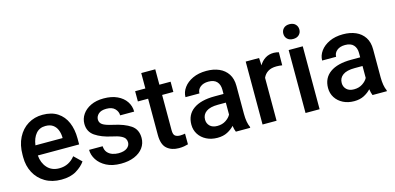

<svg xmlns="http://www.w3.org/2000/svg" viewBox="-68 -1138 3206 1557"><g transform="rotate(-15 1535.0 -359.5)"><path d="M293.5 9.8Q215.3 9.8 158.2 -23.9Q101.1 -57.6 70.3 -115.5Q39.6 -173.3 39.6 -246.1V-265.6Q39.6 -348.6 70.8 -409.9Q102.1 -471.2 156.5 -504.6Q210.9 -538.1 279.3 -538.1Q355 -538.1 405 -505.1Q455.1 -472.2 480 -413.8Q504.9 -355.5 504.9 -279.3V-229H158.2Q163.1 -166 200.2 -124.8Q237.3 -83.5 300.3 -83.5Q342.8 -83.5 376 -100.6Q409.2 -117.7 433.6 -148.9L495.6 -88.9Q470.2 -51.3 420.4 -20.8Q370.6 9.8 293.5 9.8ZM278.8 -444.3Q229 -444.3 199 -409.4Q168.9 -374.5 160.6 -313.5H388.7V-322.8Q387.7 -354.5 376.5 -382.3Q365.2 -410.2 341.6 -427.2Q317.9 -444.3 278.8 -444.3Z M892.6 -143.1Q892.6 -160.6 883.8 -174.8Q875 -189 850.3 -200.9Q825.7 -212.9 777.8 -222.7Q693.4 -240.7 641.1 -276.6Q588.9 -312.5 588.9 -378.9Q588.9 -421.9 613.5 -458Q638.2 -494.1 683.8 -516.1Q729.5 -538.1 792.5 -538.1Q858.9 -538.1 906.2 -515.9Q953.6 -493.7 979.2 -455.8Q1004.9 -418 1004.9 -370.6H887.2Q887.2 -402.3 863.5 -426.8Q839.8 -451.2 792.5 -451.2Q747.6 -451.2 725.6 -430.9Q703.6 -410.6 703.6 -383.8Q703.6 -357.4 726.1 -341.3Q748.5 -325.2 813 -311Q903.8 -291.5 955.8 -256.1Q1007.8 -220.7 1007.8 -149.4Q1007.8 -103 981.4 -66.9Q955.1 -30.8 907 -10.5Q858.9 9.8 793.9 9.8Q721.7 9.8 672.1 -16.1Q622.6 -42 596.9 -82.3Q571.3 -122.6 571.3 -165.5H685.1Q687 -132.8 703.4 -113.5Q719.7 -94.2 744.4 -85.7Q769 -77.1 795.4 -77.1Q842.8 -77.1 867.7 -95.9Q892.6 -114.7 892.6 -143.1Z M1353 -528.3V-442.4H1258.8V-146Q1258.8 -108.9 1274.4 -97.9Q1290 -86.9 1315.4 -86.9Q1327.6 -86.9 1338.9 -88.4Q1350.1 -89.8 1356.9 -91.3L1357.4 -1.5Q1342.8 2.9 1323.5 6.3Q1304.2 9.8 1279.3 9.8Q1218.3 9.8 1179.7 -23.7Q1141.1 -57.1 1141.1 -138.7V-442.4H1055.2V-528.3H1141.1V-657.7H1258.8V-528.3Z M1759.3 0Q1750.5 -19.5 1745.6 -52.2Q1722.7 -26.9 1687.5 -8.5Q1652.3 9.8 1604 9.8Q1552.2 9.8 1511.7 -10.7Q1471.2 -31.2 1448.2 -66.9Q1425.3 -102.5 1425.3 -147.5Q1425.3 -231.4 1488 -276.4Q1550.8 -321.3 1666.5 -321.3H1741.7V-357.9Q1741.7 -399.9 1718.8 -424.8Q1695.8 -449.7 1648.4 -449.7Q1605.5 -449.7 1579.8 -428.7Q1554.2 -407.7 1554.2 -376H1437Q1437 -418 1463.9 -455.1Q1490.7 -492.2 1539.6 -515.1Q1588.4 -538.1 1654.8 -538.1Q1714.4 -538.1 1760.5 -518.1Q1806.6 -498 1833.3 -457.8Q1859.9 -417.5 1859.9 -356.9V-122.1Q1859.9 -50.3 1879.9 -7.8V0ZM1627 -83.5Q1668.9 -83.5 1699 -103.5Q1729 -123.5 1741.7 -148.4V-248.5H1675.3Q1609.4 -248.5 1576.2 -224.6Q1543 -200.7 1543 -158.7Q1543 -126.5 1564.9 -105Q1586.9 -83.5 1627 -83.5Z M2262.7 -531.7 2261.7 -422.4Q2238.3 -426.3 2213.9 -426.3Q2169.9 -426.3 2142.1 -408.7Q2114.3 -391.1 2101.1 -360.4V0H1983.4V-528.3H2095.7L2099.1 -465.8Q2118.7 -499.5 2149.2 -518.8Q2179.7 -538.1 2220.7 -538.1Q2231.4 -538.1 2243.9 -536.1Q2256.3 -534.2 2262.7 -531.7Z M2336.4 -667Q2336.4 -693.8 2354.2 -711.7Q2372.1 -729.5 2403.8 -729.5Q2435.1 -729.5 2453.1 -711.7Q2471.2 -693.8 2471.2 -667Q2471.2 -640.6 2453.1 -623Q2435.1 -605.5 2403.8 -605.5Q2372.1 -605.5 2354.2 -623Q2336.4 -640.6 2336.4 -667ZM2462.4 -528.3V0H2344.2V-528.3Z M2906.7 0Q2897.9 -19.5 2893.1 -52.2Q2870.1 -26.9 2835 -8.5Q2799.8 9.8 2751.5 9.8Q2699.7 9.8 2659.2 -10.7Q2618.7 -31.2 2595.7 -66.9Q2572.8 -102.5 2572.8 -147.5Q2572.8 -231.4 2635.5 -276.4Q2698.2 -321.3 2814 -321.3H2889.2V-357.9Q2889.2 -399.9 2866.2 -424.8Q2843.3 -449.7 2795.9 -449.7Q2752.9 -449.7 2727.3 -428.7Q2701.7 -407.7 2701.7 -376H2584.5Q2584.5 -418 2611.3 -455.1Q2638.2 -492.2 2687 -515.1Q2735.8 -538.1 2802.2 -538.1Q2861.8 -538.1 2908 -518.1Q2954.1 -498 2980.7 -457.8Q3007.3 -417.5 3007.3 -356.9V-122.1Q3007.3 -50.3 3027.3 -7.8V0ZM2774.4 -83.5Q2816.4 -83.5 2846.4 -103.5Q2876.5 -123.5 2889.2 -148.4V-248.5H2822.8Q2756.8 -248.5 2723.6 -224.6Q2690.4 -200.7 2690.4 -158.7Q2690.4 -126.5 2712.4 -105Q2734.4 -83.5 2774.4 -83.5Z"/></g></svg>

Font: Vazirmatn FD Medium
Style: Regular
Weight: 500
Designer: Saber Rastikerdar
Foundry: Saber Rastikerdar
Version: Version 33.003